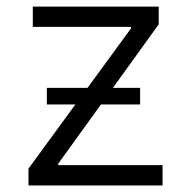

<svg xmlns="http://www.w3.org/2000/svg" viewBox="-20 -566 582 586"><path d="M66.9 0V-51.3L379.9 -479.5V-483.9H80.1V-545.9H464.4V-491.7L157.7 -66.4V-62H476.1V0ZM123 -247.1V-297.9H407.7V-247.1Z"/></svg>

Font: Inter Light
Style: Regular
Weight: 300
Designer: Rasmus Andersson
Foundry: rsms
Version: Version 4.000;git-a52131595